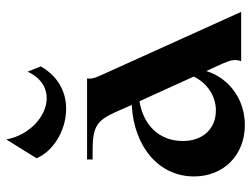

<svg xmlns="http://www.w3.org/2000/svg" viewBox="-116 -686 814 623"><g transform="rotate(-90 291.5 -375.0)"><path d="M404 0H564L356 -460C348 -479 346 -488 348 -500H85V-482H112C191 -482 211 -470 240 -405L262 -355C126 -348 30 -267 30 -153C30 -57 99 12 197 12C280 12 349 -39 372 -113L395 -63C408 -34 411 -19 404 0ZM150 -762 89 -664C111 -611 176 -570 244 -568C297 -566 352 -589 387 -650L370 -693C349 -648 316 -630 281 -631C224 -633 164 -687 150 -762ZM145 -189C145 -265 195 -317 274 -330L354 -154C333 -110 291 -82 244 -82C185 -82 145 -124 145 -189Z"/></g></svg>

Font: Sinistre
Style: Bold
Weight: 700
Designer: Jules Durand
Foundry: Collletttivo
Version: Version 69.420;Glyphs 3.2 (3217)